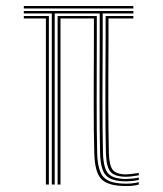

<svg xmlns="http://www.w3.org/2000/svg" viewBox="-20 -620 546 645"><path d="M154 0V-574.8H60V-583H428V-574.8H325V-502.2Q325 -485 324.9 -450.9Q324.8 -416.8 324.5 -372.6Q324.2 -328.5 324.2 -280.6Q324.2 -232.8 324.6 -187.1Q325 -141.5 326 -105.2Q327.5 -54 344.1 -36.4Q360.8 -18.8 403.5 -18.8Q412.5 -18.8 423.6 -19.9Q434.8 -21 446.2 -23.5V-15.5Q436 -13.2 424.6 -12Q413.2 -10.8 403.5 -10.8Q355.5 -10.8 336.6 -30Q317.8 -49.2 316.2 -105Q315.2 -141.2 314.9 -186.5Q314.5 -231.8 314.5 -279.6Q314.5 -327.5 314.6 -371.5Q314.8 -415.5 314.9 -449.9Q315 -484.2 315 -502.2V-574.8H163.8V0ZM134.2 0V-558H60V-566.2H144.2V0ZM403.5 5Q344.2 5 321.4 -17.5Q298.5 -40 296.8 -104Q295.8 -141 295.2 -185.5Q294.8 -230 294.8 -276.5Q294.8 -323 295 -366.5Q295.2 -410 295.4 -445.4Q295.5 -480.8 295.5 -502.2V-558H183.2V0H173.5V-566.2H305.2V-502.2Q305.2 -482 305.1 -447Q305 -412 304.9 -368.4Q304.8 -324.8 304.8 -277.9Q304.8 -231 305.1 -186.1Q305.5 -141.2 306.5 -104.2Q308.2 -45.2 328.8 -24.1Q349.2 -3 403.5 -3Q426.8 -3 446.2 -8V0Q429.8 5 403.5 5ZM403.5 -26.2Q366.5 -26.2 351.9 -42.2Q337.2 -58.2 335.8 -105.2Q334.8 -141.5 334.4 -187.1Q334 -232.8 334 -280.9Q334 -329 334.2 -373.2Q334.5 -417.5 334.6 -451.5Q334.8 -485.5 334.8 -502.2V-566.2H428V-558H344.5V-502.2Q344.5 -482.8 344.4 -448.2Q344.2 -413.8 344 -370.2Q343.8 -326.8 343.9 -279.8Q344 -232.8 344.4 -187.6Q344.8 -142.5 345.8 -105.8Q347 -63.5 359.1 -48.9Q371.2 -34.2 403.5 -34.2Q409.5 -34.2 420.4 -35.5Q431.2 -36.8 446.2 -39V-31Q433.5 -29 422.5 -27.6Q411.5 -26.2 403.5 -26.2ZM60 -591.5V-599.8H428V-591.5Z"/></svg>

Font: Big Shoulders Inline Text ExtraLight
Style: Regular
Weight: 250
Version: Version 2.002